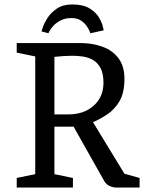

<svg xmlns="http://www.w3.org/2000/svg" viewBox="-20 -841 651 861"><path d="M55 0V-43L138 -60V-588L55 -605V-648H339Q394 -648 439.5 -631.5Q485 -615 511.5 -579.5Q538 -544 538 -488Q538 -425 516 -387.5Q494 -350 461.5 -328.5Q429 -307 397 -293L538 -62L606 -43V0H502Q486 0 470.5 -7.5Q455 -15 447 -30L310 -273H224V-60L307 -43V0ZM224 -328H287Q356 -328 400 -367Q444 -406 444 -470Q444 -511 431 -535.5Q418 -560 397 -572Q376 -584 351.5 -587.5Q327 -591 305 -591Q287 -591 264.5 -589.5Q242 -588 224 -586ZM385 -692Q385 -692 381 -702.5Q377 -713 367.5 -726Q358 -739 342 -749.5Q326 -760 301 -760Q272 -760 252 -749.5Q232 -739 220 -726Q208 -713 202.5 -702.5Q197 -692 197 -692L166 -700Q166 -700 172 -718.5Q178 -737 193 -760.5Q208 -784 235 -802.5Q262 -821 304 -821Q353 -821 381.5 -803.5Q410 -786 423.5 -763Q437 -740 441 -722.5Q445 -705 445 -705Z"/></svg>

Font: Faustina VF Beta
Style: Regular
Weight: 400
Designer: Alfonso Garcia
Foundry: Omnibus-Type
Version: Version 1.006